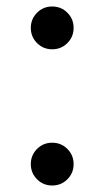

<svg xmlns="http://www.w3.org/2000/svg" viewBox="-20 -556 322 592"><path d="M75 -50Q75 -77.5 94.2 -96.8Q113.5 -116 141 -116Q168.5 -116 187.8 -96.8Q207 -77.5 207 -50Q207 -22.5 187.8 -3.2Q168.5 16 141 16Q113.5 16 94.2 -3.2Q75 -22.5 75 -50ZM75 -470Q75 -497.5 94.2 -516.8Q113.5 -536 141 -536Q168.5 -536 187.8 -516.8Q207 -497.5 207 -470Q207 -442.5 187.8 -423.2Q168.5 -404 141 -404Q113.5 -404 94.2 -423.2Q75 -442.5 75 -470Z"/></svg>

Font: Besley* Condensed
Style: Regular
Weight: 400
Width: 3
Designer: Owen Earl
Foundry: indestructible type*
Version: Version 3.000; ttfautohint (v1.8.3)